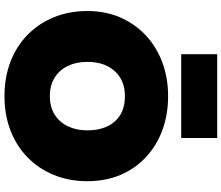

<svg xmlns="http://www.w3.org/2000/svg" viewBox="-88 -898 1015 880"><g transform="rotate(90 420.0 -457.5)"><path d="M263 -350Q263 -402 282 -440.5Q301 -479 336 -500.5Q371 -522 420 -522Q472 -522 506.5 -500.5Q541 -479 559 -440.5Q577 -402 577 -350Q577 -299 558 -260Q539 -221 504 -199.5Q469 -178 420 -178Q371 -178 336 -199.5Q301 -221 282 -260Q263 -299 263 -350ZM30 -350Q30 -266 58.5 -196.5Q87 -127 139 -76Q191 -25 262.5 2.5Q334 30 420 30Q506 30 577.5 2.5Q649 -25 701 -76Q753 -127 781.5 -196.5Q810 -266 810 -350Q810 -434 781 -502Q752 -570 699 -619Q646 -668 575 -694Q504 -720 420 -720Q338 -720 267 -694Q196 -668 143 -619Q90 -570 60 -502Q30 -434 30 -350ZM228 -780H612V-945H228Z"/></g></svg>

Font: Jost Black
Style: Regular
Weight: 900
Version: Version 3.710